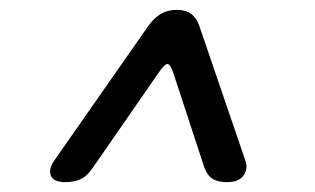

<svg xmlns="http://www.w3.org/2000/svg" viewBox="-20 -690 640 390"><path d="M112 -320Q103 -320 95.5 -322.5Q88 -325 84.5 -331Q81 -337 82 -345.5Q83 -354 91 -365L281 -637Q293 -654 307 -662Q321 -670 339 -670Q357 -670 368 -662Q379 -654 385 -637L478 -365Q482 -354 480 -345.5Q478 -337 472.5 -331Q467 -325 459 -322.5Q451 -320 442 -320Q424 -320 413 -326Q402 -332 395 -350L332 -542Q326 -560 320 -560Q314 -560 302 -542L169 -350Q157 -332 143.5 -326Q130 -320 112 -320Z"/></svg>

Font: Maple Mono NL Light
Style: Italic
Weight: 300
Italic angle: -10°
Monospace: yes
Designer: subframe7536
Version: Version 7.000